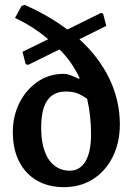

<svg xmlns="http://www.w3.org/2000/svg" viewBox="-20 -761 548 793"><path d="M244 12Q180 12 132.5 -15.5Q85 -43 59 -94Q33 -145 33 -215Q33 -282 60.5 -336.5Q88 -391 135.5 -423.5Q183 -456 243 -456Q256 -456 269.5 -451Q283 -446 293.5 -441Q304 -436 306 -435L309 -439Q293 -472 272.5 -501.5Q252 -531 226 -557L96 -493L86 -496L73 -547L179 -599Q150 -624 116 -646Q82 -668 42 -687L69 -736L81 -741Q180 -698 258 -639L398 -708L406 -704L419 -654L308 -599Q389 -525 432 -435.5Q475 -346 475 -247Q475 -172 445.5 -113Q416 -54 364 -21Q312 12 244 12ZM268 -56Q310 -56 333 -94.5Q356 -133 356 -205Q356 -285 340 -352Q330 -361 308 -372Q286 -383 251 -383Q218 -383 195.5 -367Q173 -351 161.5 -318.5Q150 -286 150 -233Q150 -177 164 -137.5Q178 -98 205 -77Q232 -56 268 -56Z"/></svg>

Font: Alegreya SemiBold
Style: Regular
Weight: 600
Designer: Juan Pablo del Peral
Foundry: Huerta Tipografica
Version: Version 2.009